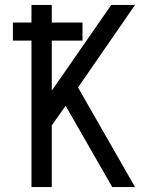

<svg xmlns="http://www.w3.org/2000/svg" viewBox="-20 -755 640 775"><path d="M107 0V-591H32V-664H107V-735H189V-664H313V-591H189V-389L429 -735H525L295 -402L525 0H433L245 -328L189 -249V0Z"/></svg>

Font: Iosevka SS04 Extended
Style: Regular
Weight: 400
Width: 7
Monospace: yes
Designer: Belleve Invis
Foundry: Belleve Invis
Version: Version 19.0.0; ttfautohint (v1.8.4)